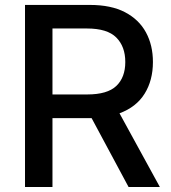

<svg xmlns="http://www.w3.org/2000/svg" viewBox="-20 -747 685 767"><path d="M79.9 0V-727.3H339.1Q423.7 -727.3 479.4 -698.2Q535.2 -669 563 -617.7Q590.9 -566.4 590.9 -499.3Q590.9 -426.1 557.7 -372.7Q524.5 -319.2 457.4 -294.4L618.6 0H493.6L345.9 -275.2Q342.3 -275.2 338.8 -275.2H189.6V0ZM189.6 -369.7H328.8Q409.1 -369.7 444.8 -403.8Q480.5 -437.9 480.5 -499.3Q480.5 -561.1 444.6 -597.1Q408.7 -633.2 327.4 -633.2H189.6Z"/></svg>

Font: Inter Zeller Medium
Style: Regular
Weight: 500
Designer: Rasmus Andersson; Joe Bland
Foundry: zeller
Version: Version 3.015;git-dec3a8cb1